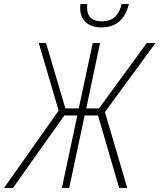

<svg xmlns="http://www.w3.org/2000/svg" viewBox="-76 -926 786 946"><path d="M-56 0 213 -381 115 -714H151L246 -392H312L381 -714H417L349 -392H412L647 -714H690L441 -374L551 0H511L407 -357H341L265 0H229L305 -357H241L-12 0ZM423 -791Q375 -791 347 -816Q319 -841 319 -887Q319 -891 319.5 -896Q320 -901 320 -906H354Q353 -896 353 -889Q353 -821 424 -821Q469 -821 492 -844.5Q515 -868 523 -906H559Q546 -851 512.5 -821Q479 -791 423 -791Z"/></svg>

Font: Noto Sans Condensed ExtraLight
Style: Italic
Weight: 200
Width: 3
Italic angle: -12°
Designer: Monotype Design Team
Foundry: Monotype Imaging Inc.
Version: Version 2.013; ttfautohint (v1.8.4.7-5d5b)